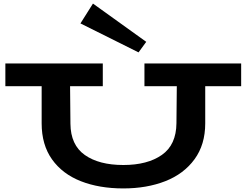

<svg xmlns="http://www.w3.org/2000/svg" viewBox="-20 -1041 1379 1074"><path d="M1329 -559H1128V-351Q1128 -232 1068 -150Q1008 -68 904.5 -27.5Q801 13 670 13Q535 13 432 -27.5Q329 -68 271 -149.5Q213 -231 213 -351V-559H10V-686H555V-559H372L374 -349Q375 -230 454.5 -174Q534 -118 670 -118Q805 -118 885.5 -174.5Q966 -231 967 -352L969 -559H788V-686H1329ZM500 -1021 430 -910 755 -748 798 -807Z"/></svg>

Font: BioRhyme Expanded ExtraBold
Style: Regular
Weight: 800
Width: 7
Designer: Aoife Mooney
Foundry: Aoife Mooney Type
Version: Version 1.000